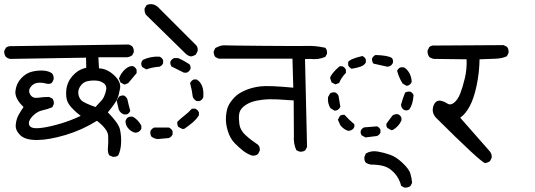

<svg xmlns="http://www.w3.org/2000/svg" viewBox="-22 -770 2542 912"><path d="M512.7 -25.4 497.1 -32.2Q488.3 -45.9 490.7 -69.8Q493.2 -93.8 491.7 -125Q490.2 -156.2 438.5 -196.3Q368.2 -152.3 289.6 -128.9Q210.9 -105.5 154.8 -105Q98.6 -104.5 74.7 -127.4Q50.8 -150.4 52.7 -176.3Q54.7 -202.1 65.4 -222.2Q76.2 -242.2 89.8 -261.7Q47.9 -301.8 51.3 -336.9Q54.7 -372.1 78.1 -397.5Q101.6 -422.9 130.4 -429.7Q159.2 -436.5 184.6 -434.6Q210 -432.6 224.6 -421.9Q235.4 -410.2 232.4 -391.6L224.6 -377Q214.8 -368.2 195.3 -373.5Q175.8 -378.9 156.2 -376.5Q136.7 -374 123.5 -356.9Q110.4 -339.8 121.6 -320.8Q132.8 -301.8 158.7 -305.7Q184.6 -309.6 210.9 -309.6L226.6 -301.8Q235.4 -292 233.4 -275.4L226.6 -260.7Q204.1 -251 180.2 -246.1Q156.2 -241.2 136.2 -221.7Q116.2 -202.1 115.2 -186.5Q114.3 -170.9 128.4 -164.6Q142.6 -158.2 178.7 -163.1Q214.8 -168 264.6 -182.6Q314.5 -197.3 361.3 -219.7Q339.8 -235.4 319.8 -256.8Q299.8 -278.3 295.4 -296.9Q291 -315.4 292.5 -337.9Q293.9 -360.4 303.7 -381.3Q313.5 -402.3 335 -421.9Q356.4 -441.4 387.7 -448.2L386.7 -496.1L26.4 -490.2Q14.6 -492.2 5.9 -500Q-2.9 -511.7 -2 -528.3L5.9 -543Q15.6 -551.8 32.2 -550.8L590.8 -558.6L605.5 -550.8Q615.2 -538.1 613.3 -521.5L605.5 -506.8Q595.7 -500 583 -498H445.3L448.2 -445.3Q485.4 -444.3 519.5 -413.1Q553.7 -381.8 548.3 -350.1Q543 -318.4 534.7 -299.3Q526.4 -280.3 490.2 -236.3Q541 -185.5 547.9 -154.8Q554.7 -124 553.2 -90.8Q551.8 -57.6 540 -32.2Q529.3 -23.4 512.7 -25.4ZM462.9 -295.9Q471.7 -305.7 480 -333Q488.3 -360.4 472.7 -373Q457 -385.7 435.1 -387.2Q413.1 -388.7 393.1 -384.3Q373 -379.9 360.4 -361.8Q347.7 -343.8 350.1 -324.7Q352.5 -305.7 364.3 -293.5Q376 -281.2 431.6 -261.7Z M726.6 -109.4Q710 -111.3 697.3 -121.1Q690.4 -131.8 692.4 -146.5Q697.3 -158.2 710 -164.1H780.3Q793 -158.2 797.9 -146.5V-131.8Q793 -120.1 780.3 -114.3ZM621.1 -139.6Q605.5 -142.6 591.8 -155.3Q573.2 -172.9 574.2 -196.3L581.1 -209Q591.8 -217.8 607.4 -215.8Q619.1 -210.9 630.9 -198.7Q642.6 -186.5 649.4 -172.9V-158.2Q643.6 -146.5 631.8 -141.6ZM844.7 -157.2 825.2 -167Q818.4 -177.7 820.3 -191.4Q835.9 -207 855 -221.7Q874 -236.3 889.6 -253.9H905.3Q917 -249 922.9 -236.3V-222.7Q910.2 -202.1 891.1 -186.5Q872.1 -170.9 853.5 -158.2ZM566.4 -226.6Q548.8 -233.4 542 -250L532.2 -292L543 -310.5Q551.8 -317.4 566.4 -316.4Q578.1 -310.5 583 -298.8Q588.9 -271.5 596.7 -243.2Q591.8 -231.4 580.1 -226.6ZM912.1 -290Q898.4 -296.9 893.6 -310.5Q889.6 -343.8 880.9 -375Q885.7 -386.7 898.4 -392.6H912.1Q949.2 -370.1 943.4 -307.6Q938.5 -294.9 925.8 -290ZM569.3 -368.2 550.8 -377.9 543 -397.5Q553.7 -424.8 572.8 -441.4Q591.8 -458 609.4 -456.1Q621.1 -451.2 627 -438.5V-422.9L586.9 -375ZM851.6 -424.8 793 -454.1Q786.1 -462.9 787.1 -476.6Q793 -489.3 804.7 -494.1H824.2Q851.6 -482.4 877.9 -464.8Q884.8 -456.1 882.8 -442.4Q877.9 -430.7 865.2 -424.8ZM672.9 -440.4 654.3 -451.2Q647.5 -460 649.4 -473.6L656.2 -485.4Q692.4 -502.9 735.4 -501Q748 -496.1 752.9 -483.4V-469.7Q748 -458 735.4 -453.1Q703.1 -451.2 672.9 -440.4ZM883.8 -502Q871.1 -504.9 860.4 -514.6L670.9 -700.2Q663.1 -713.9 665 -730.5L674.8 -746.1Q703.1 -757.8 727.5 -737.3L911.1 -553.7Q919.9 -542 916 -525.4L907.2 -509.8Q895.5 -502.9 883.8 -502Z M1400.4 -49.8 1385.7 -56.6Q1371.1 -87.9 1374 -125L1373 -293Q1335.9 -295.9 1296.4 -297.9Q1256.8 -299.8 1226.1 -296.4Q1195.3 -293 1172.9 -285.2Q1150.4 -277.3 1133.3 -262.2Q1116.2 -247.1 1113.8 -227.1Q1111.3 -207 1115.2 -179.2Q1119.1 -151.4 1144 -128.4Q1168.9 -105.5 1204.1 -82Q1213.9 -71.3 1211.9 -54.7L1204.1 -39.1Q1192.4 -28.3 1173.8 -31.2Q1152.3 -39.1 1134.3 -52.7Q1116.2 -66.4 1093.8 -88.9Q1071.3 -111.3 1060.1 -147.9Q1048.8 -184.6 1051.3 -215.8Q1053.7 -247.1 1062 -265.6Q1070.3 -284.2 1089.4 -305.2Q1108.4 -326.2 1142.6 -340.8Q1176.8 -355.5 1216.8 -359.9Q1256.8 -364.3 1371.1 -353.5L1367.2 -491.2H1016.6L1001 -499Q992.2 -509.8 993.2 -526.4L1001 -542Q1027.3 -555.7 1043 -554.7Q1058.6 -553.7 1233.4 -552.2Q1408.2 -550.8 1443.4 -551.8Q1478.5 -552.7 1523.4 -543Q1533.2 -532.2 1531.2 -514.6L1523.4 -500Q1491.2 -485.4 1451.2 -490.2L1426.8 -489.3L1436.5 -72.3L1428.7 -56.6Q1418 -47.9 1400.4 -49.8Z M1899.4 121.1 1883.8 113.3Q1875 78.1 1852.1 52.7Q1829.1 27.3 1802.7 19.5Q1776.4 11.7 1739.3 11.7Q1726.6 9.8 1715.8 2.9Q1707 -7.8 1709 -24.4L1715.8 -41Q1741.2 -55.7 1772 -50.3Q1802.7 -44.9 1831.5 -34.7Q1860.4 -24.4 1890.6 4.4Q1920.9 33.2 1927.2 54.2Q1933.6 75.2 1935.5 98.6L1927.7 113.3Q1917 122.1 1899.4 121.1ZM1713.9 -117.2 1696.3 -127Q1689.5 -134.8 1691.4 -148.4Q1696.3 -160.2 1708 -165L1768.6 -169.9Q1780.3 -165 1785.2 -153.3V-140.6Q1780.3 -128.9 1768.6 -124ZM1631.8 -148.4Q1610.4 -155.3 1594.7 -174.8L1583 -201.2L1592.8 -219.7Q1600.6 -225.6 1614.3 -224.6Q1635.7 -201.2 1661.1 -179.7V-167Q1656.2 -155.3 1643.6 -150.4ZM1836.9 -151.4 1818.4 -162.1Q1811.5 -169.9 1813.5 -182.6L1841.8 -220.7Q1853.5 -229.5 1868.2 -227.5Q1879.9 -222.7 1884.8 -210.9V-198.2Q1873 -169.9 1844.7 -153.3ZM1567.4 -244.1 1547.9 -255.9Q1533.2 -278.3 1536.1 -308.6L1545.9 -326.2Q1556.6 -333 1569.3 -331.1Q1581.1 -326.2 1585.9 -315.4Q1589.8 -294.9 1594.7 -262.7Q1588.9 -251 1578.1 -246.1ZM1901.4 -246.1Q1889.6 -251 1884.8 -262.7L1882.8 -272.5Q1890.6 -301.8 1902.3 -330.1Q1912.1 -335.9 1925.8 -335Q1937.5 -330.1 1942.4 -318.4Q1939.5 -275.4 1922.9 -251Q1914.1 -244.1 1901.4 -246.1ZM1909.2 -362.3 1890.6 -373Q1873 -400.4 1864.3 -433.6Q1869.1 -445.3 1880.9 -450.2H1896.5Q1911.1 -442.4 1921.9 -423.8Q1932.6 -405.3 1933.6 -380.9Q1928.7 -369.1 1918 -364.3ZM1571.3 -369.1 1552.7 -378.9 1545.9 -400.4Q1551.8 -420.9 1590.8 -455.1H1604.5Q1616.2 -450.2 1621.1 -438.5V-423.8Q1599.6 -402.3 1588.9 -376ZM1648.4 -443.4Q1637.7 -448.2 1631.8 -460V-475.6Q1640.6 -490.2 1699.2 -503.9Q1710.9 -499 1715.8 -487.3V-473.6Q1709 -460 1690.9 -453.6Q1672.9 -447.3 1648.4 -443.4ZM1818.4 -453.1Q1785.2 -460 1752 -467.8Q1744.1 -477.5 1745.1 -492.2Q1751 -503.9 1761.7 -508.8Q1823.2 -506.8 1839.8 -494.1Q1846.7 -485.4 1844.7 -472.7Q1839.8 -460 1828.1 -455.1Z M2282.2 4.9Q2259.8 -1 2046.9 -212.9Q2031.2 -232.4 2033.7 -252.9Q2036.1 -273.4 2046.9 -284.2Q2057.6 -294.9 2073.7 -291Q2089.8 -287.1 2103.5 -277.8Q2117.2 -268.6 2134.8 -282.2Q2152.3 -295.9 2164.1 -325.7Q2175.8 -355.5 2186 -398.4Q2196.3 -441.4 2194.3 -488.3L2039.1 -490.2Q2026.4 -492.2 2016.6 -500Q2007.8 -512.7 2008.8 -529.3L2016.6 -545.9Q2027.3 -555.7 2044.9 -553.7L2370.1 -555.7L2385.7 -547.9Q2395.5 -537.1 2393.6 -518.6L2385.7 -502.9Q2362.3 -492.2 2333.5 -491.2Q2304.7 -490.2 2255.9 -488.3Q2254.9 -425.8 2242.2 -364.7Q2229.5 -303.7 2209.5 -266.1Q2189.5 -228.5 2164.1 -210.9L2304.7 -50.8Q2315.4 -38.1 2313.5 -20.5L2305.7 -4.9Q2294.9 2.9 2282.2 4.9Z"/></svg>

Font: NaikaiFont
Style: Regular
Weight: 400
Version: Version 1.67